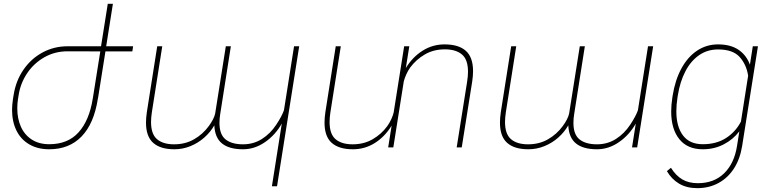

<svg xmlns="http://www.w3.org/2000/svg" viewBox="-20 -770 4035 1003"><path d="M530.8 -501.5 493.2 -264.2 491.2 -253.9Q470.7 -123.5 406 -56.9Q341.3 9.8 237.3 9.8Q176.8 9.8 132.8 -15.9Q88.9 -41.5 65.9 -88.1Q43 -134.8 43 -196.8Q43 -220.7 47.9 -253.9L51.3 -274.4Q63 -348.6 102.8 -406.2Q142.6 -463.9 202.6 -496.1Q262.7 -528.3 333 -528.3H507.8L543 -750H569.8L534.7 -528.3H675.3L671.4 -501.5ZM503.9 -501.5 333 -502Q266.1 -502 211.2 -470.5Q156.2 -439 121.6 -387Q86.9 -335 77.6 -274.4L74.2 -253.9Q70.3 -231 70.3 -203.6Q70.3 -150.4 89.1 -108.2Q107.9 -65.9 145.5 -41.3Q183.1 -16.6 237.3 -16.6Q334.5 -16.6 390.4 -78.6Q446.3 -140.6 464.4 -253.9L465.8 -262.2Z M1422.9 -118.2Q1452.6 -163.1 1463.4 -194.3L1516.1 -528.3H1543L1427.2 203.1H1400.4L1452.1 -124.5Q1418.5 -64.9 1364.5 -27.6Q1310.5 9.8 1249.5 9.8Q1177.7 9.8 1140.1 -20.3Q1102.5 -50.3 1099.6 -115.2Q1079.1 -79.6 1047.1 -51.3Q1015.1 -22.9 974.9 -6.6Q934.6 9.8 891.1 9.8Q817.9 9.8 780.3 -23.7Q742.7 -57.1 742.7 -129.4Q742.7 -154.3 747.1 -184.1L801.3 -528.3H827.6L773.4 -184.1Q769 -155.8 769 -132.8Q769 -69.3 800.5 -42.7Q832 -16.1 889.2 -16.1Q948.2 -16.1 993.9 -42.5Q1039.6 -68.8 1070.3 -110.8Q1097.7 -147.9 1104 -176.8L1159.7 -528.3H1186L1130.4 -174.3Q1126.5 -151.4 1126.5 -127.9Q1126.5 -66.9 1158.7 -41.5Q1190.9 -16.1 1249.5 -16.1Q1304.7 -16.1 1348.6 -44.2Q1392.6 -72.3 1422.9 -118.2Z M2451.2 -398.4Q2451.2 -373.5 2446.8 -344.2L2392.1 0H2365.7L2420.4 -344.2Q2424.8 -373 2424.8 -395.5Q2424.8 -459 2393.1 -485.6Q2361.3 -512.2 2304.2 -512.2Q2245.1 -512.2 2199.7 -485.8Q2154.3 -459.5 2123 -417.5Q2110.8 -400.4 2102.3 -381.1Q2093.8 -361.8 2089.4 -345.2L2034.7 0H2007.8L2025.9 -113.8Q1990.7 -56.2 1938.5 -23.2Q1886.2 9.8 1823.7 9.8Q1750.5 9.8 1712.9 -23.7Q1675.3 -57.1 1675.3 -129.4Q1675.3 -154.3 1679.7 -184.1L1733.9 -528.3H1760.3L1706.1 -184.1Q1701.7 -155.8 1701.7 -132.8Q1701.7 -69.3 1733.2 -42.7Q1764.6 -16.1 1821.8 -16.1Q1880.9 -16.1 1926.5 -42.5Q1972.2 -68.8 2002.9 -110.8Q2015.1 -127.9 2024.2 -147.7Q2033.2 -167.5 2036.6 -183.1L2091.3 -528.3H2118.2L2100.1 -414.6Q2135.7 -472.7 2188 -505.4Q2240.2 -538.1 2302.2 -538.1Q2376 -538.1 2413.6 -504.4Q2451.2 -470.7 2451.2 -398.4Z M3272 -118.2Q3301.8 -163.1 3312.5 -194.3L3365.2 -528.3H3392.1L3308.6 0H3281.7L3301.3 -124.5Q3267.6 -64.9 3213.6 -27.6Q3159.7 9.8 3098.6 9.8Q3026.9 9.8 2989.3 -20.3Q2951.7 -50.3 2948.7 -115.2Q2928.2 -79.6 2896.2 -51.3Q2864.3 -22.9 2824 -6.6Q2783.7 9.8 2740.2 9.8Q2667 9.8 2629.4 -23.7Q2591.8 -57.1 2591.8 -129.4Q2591.8 -154.3 2596.2 -184.1L2650.4 -528.3H2676.8L2622.6 -184.1Q2618.2 -155.8 2618.2 -132.8Q2618.2 -69.3 2649.7 -42.7Q2681.2 -16.1 2738.3 -16.1Q2797.4 -16.1 2843 -42.5Q2888.7 -68.8 2919.4 -110.8Q2946.8 -147.9 2953.1 -176.8L3008.8 -528.3H3035.2L2979.5 -174.3Q2975.6 -151.4 2975.6 -127.9Q2975.6 -66.9 3007.8 -41.5Q3040 -16.1 3098.6 -16.1Q3153.8 -16.1 3197.8 -44.2Q3241.7 -72.3 3272 -118.2Z M3463.9 124 3484.9 106.4Q3510.3 147 3543.9 167Q3577.6 187 3625.5 187Q3710 187 3762.9 135.3Q3815.9 83.5 3830.1 -7.3L3842.3 -84Q3810.1 -41.5 3760.7 -15.9Q3711.4 9.8 3651.4 9.8Q3571.3 9.8 3528.8 -43Q3486.3 -95.7 3486.3 -187.5Q3486.3 -221.2 3492.2 -259.3L3493.7 -269.5Q3506.8 -352.1 3539.8 -412.6Q3572.8 -473.1 3621.8 -505.6Q3670.9 -538.1 3731 -538.1Q3796.4 -538.1 3837.9 -510Q3879.4 -481.9 3897.5 -432.1L3912.6 -528.3H3939.5L3856.9 -7.3Q3846.2 60.1 3814.5 109.6Q3782.7 159.2 3733.4 186Q3684.1 212.9 3622.6 212.9Q3566.9 212.9 3527.3 189.2Q3487.8 165.5 3463.9 124ZM3519 -259.3Q3513.2 -222.2 3513.2 -188.5Q3513.2 -108.4 3547.9 -62.5Q3582.5 -16.6 3651.4 -16.6Q3722.2 -16.6 3772.5 -48.8Q3822.8 -81.1 3850.6 -134.8L3888.2 -374.5Q3879.4 -432.6 3844 -472.2Q3808.6 -511.7 3731 -511.7Q3674.8 -511.7 3631.3 -481.2Q3587.9 -450.7 3560.1 -396.7Q3532.2 -342.8 3521 -272Z"/></svg>

Font: Mardoto Thin
Style: Italic
Weight: 250
Italic angle: -12°
Designer: Christian Robertson, Vahan Hovhannisyan
Foundry: Google
Version: Version 1.000